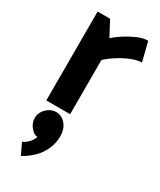

<svg xmlns="http://www.w3.org/2000/svg" viewBox="-196 -552 758 907"><g transform="rotate(30 183.5 -99.0)"><path d="M185 0V-296Q213 -321 244.5 -340Q276 -359 305 -370Q334 -381 357 -381L331 -485Q305 -485 274.5 -472Q244 -459 215 -440.5Q186 -422 166 -404L123 -485H55V0ZM123 24Q103 24 85.5 35.5Q68 47 58.5 63.5Q49 80 49 98Q49 126 68 148.5Q87 171 105 170Q98 191 82 206.5Q66 222 53 226L82 287Q113 271 140 245Q167 219 182 185Q197 151 197 114Q197 74 175.5 49Q154 24 123 24Z"/></g></svg>

Font: Catamaran
Style: Bold
Weight: 700
Designer: Pria Ravichandran
Version: Version 2.000